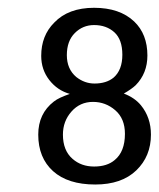

<svg xmlns="http://www.w3.org/2000/svg" viewBox="-20 -478 417 505"><path d="M377 -124Q377 -168.9 350.6 -201.2Q334 -221.2 305.7 -231.9Q326.7 -244.1 336.9 -253.9Q367.7 -285.2 367.7 -332Q367.7 -388.2 333 -421.4Q294.9 -457.5 227.5 -457.5Q159.7 -457.5 122.6 -418.5Q88.4 -384.3 88.4 -331.1Q88.4 -294.9 109.6 -267.6Q130.9 -240.2 163.6 -231Q149.4 -226.1 138.9 -221.2Q128.4 -216.3 121.6 -210.9Q80.6 -179.2 80.6 -124Q80.6 -63 119.6 -27.8Q158.7 7.3 230.5 7.3Q299.8 7.3 338.4 -29.8Q377 -66.9 377 -124ZM301.8 -334Q301.8 -293.9 278.8 -273.9Q259.8 -258.3 228.5 -258.3Q202.6 -258.3 180.7 -275.4Q155.8 -296.4 155.8 -333Q155.8 -370.1 176.8 -391.1Q197.8 -412.1 227.5 -412.1Q259.8 -412.1 280.8 -393.1Q301.8 -374 301.8 -334ZM308.6 -126Q308.6 -79.1 281.7 -57.1Q261.7 -40 227.5 -40Q193.8 -40 170.9 -60.1Q145.5 -82 145.5 -124Q145.5 -159.2 168 -184.6Q190.4 -210 224.6 -210Q257.8 -210 283.2 -188Q308.6 -166 308.6 -126Z"/></svg>

Font: ML-NILA01_NewLipi
Style: Regular
Weight: 400
Designer: CLT@C-DIT
Version: Version ML-NILA01_NewLipi 2.